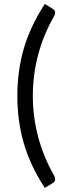

<svg xmlns="http://www.w3.org/2000/svg" viewBox="-20 -795 340 962"><path d="M144.5 -314.5Q144.5 -207.5 171.9 -106.7Q199.2 -5.9 251.5 85.4Q254.4 90.8 255.4 95Q256.3 99.1 256.3 103Q256.3 109.9 252.9 114.5Q249.5 119.1 243.7 122.6L204.6 146.5Q167 88.9 140.6 32.5Q114.3 -23.9 98.1 -81.1Q82 -138.2 74.5 -195.8Q66.9 -253.4 66.9 -314.5Q66.9 -375 74.5 -433.1Q82 -491.2 98.1 -547.9Q114.3 -604.5 140.6 -660.9Q167 -717.3 204.6 -775.4L243.7 -751Q249.5 -747.6 252.9 -742.9Q256.3 -738.3 256.3 -731.4Q256.3 -724.1 251.5 -714.4Q198.7 -623.5 171.6 -522.5Q144.5 -421.4 144.5 -314.5Z"/></svg>

Font: Kantumruy
Style: Regular
Weight: 400
Foundry: Sovichet Tep
Version: Version 1.20 August 16, 2013